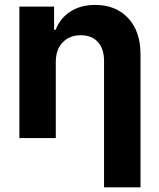

<svg xmlns="http://www.w3.org/2000/svg" viewBox="-20 -573 662 797"><path d="M211.6 -315.3V0H60.4V-545.5H204.5V-449.2H210.9Q229.4 -497.2 272 -524.9Q314.6 -552.6 375 -552.6Q460.9 -552.6 512.1 -497.7Q563.2 -442.8 563.2 -347.3V204.5H411.9V-320.3Q411.9 -370.4 386.4 -398.6Q360.8 -426.8 315 -426.8Q269.5 -426.8 240.6 -397.5Q211.6 -368.3 211.6 -315.3Z"/></svg>

Font: Inter Zeller
Style: Bold
Weight: 700
Designer: Rasmus Andersson; Joe Bland
Foundry: zeller
Version: Version 3.015;git-dec3a8cb1